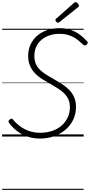

<svg xmlns="http://www.w3.org/2000/svg" viewBox="-20 -1279 842 1799"><path d="M356 19Q299 19 252 5Q205 -9 168.5 -31.5Q132 -54 106 -80Q80 -106 64 -129Q58 -138 60 -145Q62 -152 71 -159Q82 -168 89 -167Q96 -166 102 -159Q126 -128 163 -99.5Q200 -71 248.5 -53Q297 -35 356 -35Q416 -35 467 -52Q518 -69 555.5 -101Q593 -133 614 -177Q635 -221 635 -275Q635 -315 621.5 -346Q608 -377 583.5 -402Q559 -427 524 -449.5Q489 -472 445 -497Q414 -514 384 -532.5Q354 -551 329 -572.5Q304 -594 285 -620Q266 -646 255 -679.5Q244 -713 244 -755Q244 -813 266 -861Q288 -909 327.5 -943.5Q367 -978 420.5 -996.5Q474 -1015 538 -1015Q596 -1015 642.5 -999Q689 -983 727 -955Q765 -927 796 -892Q804 -883 802 -875.5Q800 -868 791 -860Q784 -854 775.5 -854Q767 -854 758 -861Q731 -888 700 -911Q669 -934 629.5 -948Q590 -962 536 -962Q486 -962 443.5 -947.5Q401 -933 369 -906Q337 -879 319.5 -841Q302 -803 302 -756Q302 -716 313.5 -686Q325 -656 347.5 -632Q370 -608 402.5 -586.5Q435 -565 477 -542Q519 -518 557.5 -493.5Q596 -469 626.5 -438.5Q657 -408 674.5 -368.5Q692 -329 692 -277Q692 -212 666.5 -158.5Q641 -105 595 -65Q549 -25 488 -3Q427 19 356 19ZM524 -1066Q516 -1066 507.5 -1074.5Q499 -1083 499 -1090Q499 -1093 500 -1096Q501 -1099 505 -1103L671 -1250Q676 -1253 679 -1256Q682 -1259 687 -1259Q694 -1259 701.5 -1253.5Q709 -1248 714 -1240.5Q719 -1233 719 -1226Q719 -1222 718 -1218.5Q717 -1215 711 -1211L538 -1073Q533 -1070 530 -1068Q527 -1066 524 -1066ZM0 490H764V500H0ZM0 -20H764V0H0ZM0 -505H764V-500H0ZM0 -1010H764V-1000H0Z"/></svg>

Font: Playwrite AU NSW Guides
Style: Regular
Weight: 400
Designer: Veronika Burian, José Scaglione
Foundry: TypeTogether
Version: Version 1.003